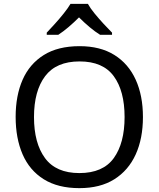

<svg xmlns="http://www.w3.org/2000/svg" viewBox="-20 -964 821 994"><path d="M720 -358Q720 -247 682.5 -164.5Q645 -82 572 -36Q499 10 391 10Q280 10 206.5 -36Q133 -82 97 -165Q61 -248 61 -359Q61 -469 97 -551Q133 -633 206.5 -679Q280 -725 392 -725Q499 -725 572 -679.5Q645 -634 682.5 -551.5Q720 -469 720 -358ZM156 -358Q156 -223 213 -145.5Q270 -68 391 -68Q513 -68 569 -145.5Q625 -223 625 -358Q625 -493 569 -569.5Q513 -646 392 -646Q271 -646 213.5 -569.5Q156 -493 156 -358ZM435 -944Q447 -922 469.5 -894.5Q492 -867 516.5 -840.5Q541 -814 560 -795V-784H498Q472 -800 444 -823.5Q416 -847 389 -874Q362 -847 335 -824Q308 -801 282 -784H222V-795Q241 -815 264.5 -841Q288 -867 310 -894.5Q332 -922 345 -944Z"/></svg>

Font: Noto Sans Hebrew Droid
Style: Regular
Weight: 400
Designer: Monotype Design Team
Foundry: Monotype Imaging Inc.
Version: Version 1.100